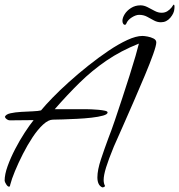

<svg xmlns="http://www.w3.org/2000/svg" viewBox="-59 -740 773 828"><path d="M382 68Q371 63 366 52Q361 41 361 25Q361 -7 376.5 -53.5Q392 -100 408 -143Q421 -176 436.5 -221.5Q452 -267 468.5 -317.5Q485 -368 500 -415Q515 -462 525.5 -498.5Q536 -535 540 -552Q462 -521 400 -478.5Q338 -436 284.5 -383.5Q231 -331 177 -269H318Q322 -269 336 -268.5Q350 -268 366 -266.5Q382 -265 393.5 -262.5Q405 -260 405 -255Q405 -247 385.5 -241.5Q366 -236 335.5 -232.5Q305 -229 272 -227.5Q239 -226 211 -225Q183 -224 169 -224Q150 -224 127 -203Q104 -182 81.5 -148Q59 -114 39.5 -75.5Q20 -37 5.5 -2Q-9 33 -15 57Q-15 59 -16 62Q-17 65 -20 65Q-26 65 -32.5 54.5Q-39 44 -39 39Q-39 12 -26 -24Q-13 -60 6.5 -97.5Q26 -135 47.5 -168Q69 -201 86 -222Q61 -222 35 -221.5Q9 -221 -17 -221Q-23 -221 -29.5 -225.5Q-36 -230 -38 -236Q-34 -247 -14 -251.5Q6 -256 32.5 -257.5Q59 -259 83 -260Q107 -261 118 -264Q136 -286 167 -318Q198 -350 238 -386Q278 -422 322 -457Q366 -492 409 -521Q452 -550 490 -567.5Q528 -585 555 -585Q563 -585 577 -582.5Q591 -580 603 -574Q615 -568 615 -557Q615 -544 601.5 -506Q588 -468 566 -415.5Q544 -363 519 -305.5Q494 -248 471 -196Q448 -144 432 -108Q409 -52 398.5 -18Q388 16 388 36Q388 51 394 62Q395 63 390 66Q385 69 382 68ZM479 -633Q475 -633 472 -638Q469 -643 469 -650Q469 -663 478.5 -678.5Q488 -694 506 -705.5Q524 -717 547 -717Q562 -717 577.5 -709Q593 -701 608 -693Q623 -685 638 -685Q652 -685 662.5 -691.5Q673 -698 681 -708Q684 -712 686.5 -716Q689 -720 690 -720Q695 -720 693 -702Q692 -683 675.5 -663.5Q659 -644 635 -644Q619 -644 604.5 -652Q590 -660 575 -668Q560 -676 541 -676Q527 -676 509.5 -665Q492 -654 486 -639Q484 -633 479 -633Z"/></svg>

Font: Hurricane
Style: Regular
Weight: 400
Designer: Robert E. Leuschke
Foundry: Robert E. Leuschke
Version: Version 1.010; ttfautohint (v1.8.3)